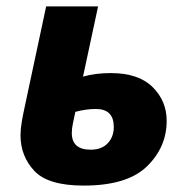

<svg xmlns="http://www.w3.org/2000/svg" viewBox="-20 -569 587 599"><path d="M241 10Q377 10 438.5 -50Q500 -110 500 -192Q500 -254 456 -297.5Q412 -341 326 -341Q277 -341 239 -330L286 -549H124L58 -240Q52 -213 48 -189.5Q44 -166 44 -147Q44 -82 87 -36Q130 10 241 10ZM263 -102Q204 -102 204 -154Q204 -167 207 -181.5Q210 -196 215 -220Q248 -229 279 -229Q335 -229 335 -173Q335 -142 316 -122Q297 -102 263 -102Z"/></svg>

Font: Noto Sans Display Extra
Style: Italic
Weight: 800
Italic angle: -12°
Designer: Monotype Design Team
Foundry: Monotype Imaging Inc.
Version: Version 1.900